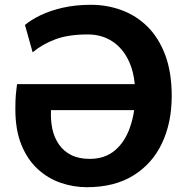

<svg xmlns="http://www.w3.org/2000/svg" viewBox="-20 -772 780 800"><path d="M342 8Q285.5 8 232.2 -10.5Q179 -29 136.5 -68.2Q94 -107.5 69 -169Q44 -230.5 44 -316.5Q44 -357 46 -377.8Q48 -398.5 51 -421.5H541.5Q536.5 -474 518.5 -514Q493.5 -569.5 449 -599Q404.5 -628.5 345.5 -628.5Q264.5 -628.5 210.2 -608Q156 -587.5 116 -554L84 -668Q109.5 -689.5 149.5 -708.8Q189.5 -728 242.2 -740Q295 -752 359 -752Q426.5 -752 487.2 -729.5Q548 -707 594.8 -660.8Q641.5 -614.5 668.5 -542.5Q695.5 -470.5 695.5 -372Q695.5 -260.5 654.8 -174.8Q614 -89 535.2 -40.5Q456.5 8 342 8ZM198 -235Q206 -198.5 225.5 -170.2Q245 -142 276.8 -126Q308.5 -110 354 -110Q417 -110 459 -145.5Q501 -181 522 -242.5Q533.5 -275.5 539 -313H192.5Q190.5 -272 198 -235Z"/></svg>

Font: Koeln Type Sans
Style: Bold
Weight: 700
Designer: Eben Sorkin
Foundry: Eben Sorkin
Version: Version 2.001